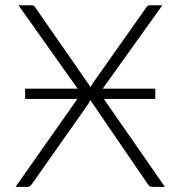

<svg xmlns="http://www.w3.org/2000/svg" viewBox="-20 -728 703 748"><path d="M282.5 -382.5 52 -707.5H102.5Q109.5 -707.5 112.8 -704.5Q116 -701.5 118.5 -697.5L333.5 -388Q335 -392 336.8 -395.5Q338.5 -399 341 -403L548.5 -697Q551 -701.5 554.8 -704.5Q558.5 -707.5 563.5 -707.5H612.5L380 -382.5H585V-342.5H384.5L622.5 0H572Q565 0 561 -4.2Q557 -8.5 554.5 -12.5L331.5 -338.5Q329.5 -331 324.5 -324L105.5 -12.5Q102 -8 98.2 -4Q94.5 0 88.5 0H40.5L281.5 -342.5H78V-382.5Z"/></svg>

Font: Lato Light
Style: Regular
Weight: 300
Designer: Lukasz Dziedzic
Foundry: tyPoland Lukasz Dziedzic
Version: Version 2.007; 2014-02-27